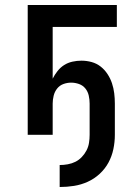

<svg xmlns="http://www.w3.org/2000/svg" viewBox="-20 -540 540 769"><path d="M219 209V121Q235 121 251.5 118Q268 115 282 108Q296 101 307.5 89Q319 77 326.5 62.5Q334 48 336.5 32Q339 16 339 0V-125Q339 -141 335.5 -157Q332 -173 322 -185.5Q312 -198 296.5 -203.5Q281 -209 265 -209Q249 -209 234 -203.5Q219 -198 209 -185.5Q199 -173 195 -157Q191 -141 191 -125V0H91V-520H448V-432H191V-225Q199 -241 210.5 -255.5Q222 -270 237 -279.5Q252 -289 270 -293Q288 -297 306 -297Q327 -297 347 -291.5Q367 -286 383 -273.5Q399 -261 410.5 -243.5Q422 -226 428.5 -206.5Q435 -187 437.5 -166.5Q440 -146 440 -125V0Q440 29 434 57.5Q428 86 414.5 111Q401 136 379.5 156Q358 176 331.5 188Q305 200 276.5 204.5Q248 209 219 209Z"/></svg>

Font: Zed Sans Semibold
Style: Regular
Weight: 600
Designer: Belleve Invis
Foundry: Belleve Invis
Version: Version 1.0.0; ttfautohint (v1.8.4)